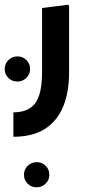

<svg xmlns="http://www.w3.org/2000/svg" viewBox="-57 -382 366 817"><path d="M0 200V96Q64 96 93 57Q122 18 122 -75V-348L234 -362L237 -354V-75Q237 12 211 73.5Q185 135 132.5 167.5Q80 200 0 200ZM17 -35Q-6 -35 -21.5 -50.5Q-37 -66 -37 -88Q-37 -111 -21 -126.5Q-5 -142 17 -142Q40 -142 55.5 -126.5Q71 -111 71 -88Q71 -66 55 -50.5Q39 -35 17 -35ZM99 415Q76 415 60.5 399.5Q45 384 45 362Q45 339 61 323.5Q77 308 99 308Q122 308 137.5 323.5Q153 339 153 362Q153 384 137 399.5Q121 415 99 415Z"/></svg>

Font: Fustat
Style: Bold
Weight: 700
Designer: Mohamed Gaber, Khaled Hosny, Laura Garcia Mut
Foundry: Kief Type Foundry, Alif Type Foundry, Hard Type Foundry
Version: Version 1.007